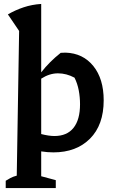

<svg xmlns="http://www.w3.org/2000/svg" viewBox="-20 -763 575 974"><path d="M9 191V154Q20 147 33 140Q46 133 65 128L77 -606L20 -690Q58 -712 100 -726Q142 -740 189 -743V-396Q231 -450 288 -495Q301 -496 313 -496Q401 -493 453.5 -428Q506 -363 506 -254Q506 -129 436.5 -59.5Q367 10 251 10Q221 10 189 5V131L263 151V191ZM274 -391Q231 -391 189 -364V-83Q228 -73 256 -73Q320 -73 353 -114.5Q386 -156 386 -234Q386 -270 379.5 -304.5Q373 -339 358 -369Q317 -391 274 -391Z"/></svg>

Font: Piazzolla SemiBold
Style: Regular
Weight: 600
Designer: Juan Pablo del Peral
Foundry: Huerta Tipografica
Version: Version 1.330